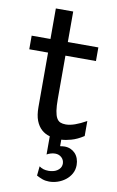

<svg xmlns="http://www.w3.org/2000/svg" viewBox="-96 -697 601 983"><g transform="rotate(10 204.0 -205.5)"><path d="M14.6 -485.8H112.3V-644.5H202.6V-485.8H361.3V-415H202.6V-190.4Q202.6 -152.8 206.3 -128.9Q210 -105 217.5 -91.6Q225.1 -78.1 236.8 -73.2Q248.5 -68.4 265.1 -68.4Q286.1 -68.4 312.5 -77.6Q338.9 -86.9 371.1 -105V-26.9Q337.4 -4.9 306.6 3.4Q279.3 11.2 256.3 12.2V46.4Q261.2 45.4 266.4 44.7Q271.5 43.9 279.8 43.9Q296.4 43.9 310.5 50Q324.7 56.2 335 67.1Q345.2 78.1 350.8 93.5Q356.4 108.9 356.4 127Q356.4 151.9 345.2 171.9Q334 191.9 315.9 205.8Q297.9 219.7 275.9 227.1Q253.9 234.4 231.9 234.4Q212.9 234.4 197 228.8Q181.2 223.1 166 214.8L170.9 166Q181.6 173.8 192.9 177.2Q204.1 180.7 219.7 180.7Q230.5 180.7 241.9 178.2Q253.4 175.8 262.9 169.9Q272.5 164.1 278.8 154.8Q285.2 145.5 285.6 131.8Q285.2 112.8 271.7 100.3Q258.3 87.9 238.3 87.9Q226.6 87.9 214.8 91.6Q203.1 95.2 195.3 100.1V5.4Q170.9 -1 152.3 -17.6Q133.8 -34.2 123 -61.8Q112.3 -89.4 112.3 -131.8V-415H14.6Z"/></g></svg>

Font: Andika New Basic
Style: Regular
Weight: 400
Designer: Victor Gaultney, Annie Olsen, Julie Remington, Don Collingsworth, Eric Hays
Foundry: SIL International
Version: Version 5.500